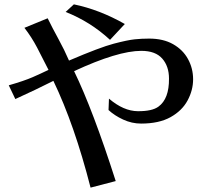

<svg xmlns="http://www.w3.org/2000/svg" viewBox="-20 -815 978 887"><path d="M20.5 -420.9Q91.8 -441.4 130.9 -458.5Q169.9 -475.6 204.1 -492.2Q176.8 -546.9 151.4 -595.2Q126 -643.6 92.8 -686.5L200.2 -730.5Q222.7 -684.6 250 -634.8Q277.3 -585 298.8 -535.2Q442.4 -596.7 505.9 -613.3Q569.3 -629.9 601.6 -633.3Q633.8 -636.7 668.9 -636.7Q734.4 -636.7 779.8 -610.8Q825.2 -585 848.6 -542Q872.1 -499 872.1 -448.7Q872.1 -398.4 846.7 -351.1Q821.3 -303.7 768.1 -273.9Q714.8 -244.1 631.8 -244.1Q588.9 -244.1 548.8 -262.7Q508.8 -281.2 481.4 -306.6L483.4 -359.4Q550.8 -301.8 616.7 -301.3Q682.6 -300.8 711.9 -322.3Q761.7 -358.4 760.7 -452.1Q760.7 -508.8 729.5 -544.4Q698.2 -580.1 632.8 -580.1Q524.4 -580.1 322.3 -486.3Q409.2 -307.6 514.6 21.5L398.4 51.8Q324.2 -238.3 226.6 -441.4Q149.4 -402.3 50.8 -357.4ZM283.2 -759.8 321.3 -794.9Q439.5 -770.5 556.6 -704.1L488.3 -630.9Q397.5 -714.8 283.2 -759.8Z"/></svg>

Font: GenEi LateMin P v2
Style: Medium
Weight: 500
Designer: o_tamon (Modified)
Foundry: o_tamon / Adobe Systems Incorporated / FONT 910 / Philipp H. Poll
Version: Version 2.1;Original Version 1.004